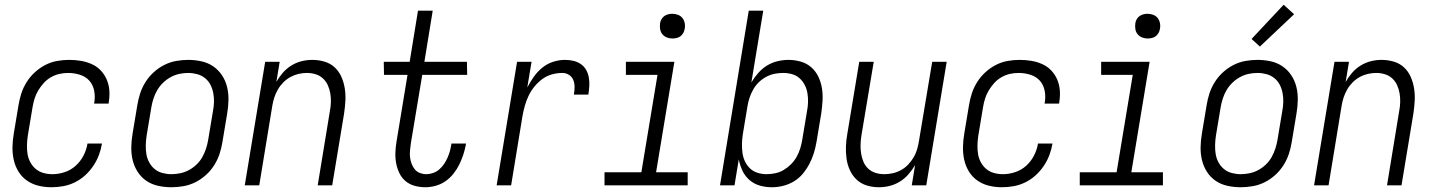

<svg xmlns="http://www.w3.org/2000/svg" viewBox="-20 -780 6040 808"><path d="M197 8Q168 8 141.5 1.5Q115 -5 93.5 -20Q72 -35 58 -57.5Q44 -80 38 -106.5Q32 -133 32.5 -161Q33 -189 38 -218L58 -338Q62 -363 70 -387.5Q78 -412 92.5 -435Q107 -458 127.5 -476.5Q148 -495 171.5 -507Q195 -519 220.5 -523.5Q246 -528 271 -528Q296 -528 320 -524Q344 -520 365.5 -510.5Q387 -501 403 -484.5Q419 -468 428.5 -446.5Q438 -425 440 -401Q442 -377 438 -352L437 -344H376L377 -350Q381 -375 376 -399.5Q371 -424 355.5 -441Q340 -458 316 -465.5Q292 -473 267 -473Q248 -473 230 -469Q212 -465 194.5 -455Q177 -445 164 -430.5Q151 -416 141 -399.5Q131 -383 125.5 -365Q120 -347 117 -329L97 -209Q94 -189 93.5 -169.5Q93 -150 96 -131.5Q99 -113 108 -96.5Q117 -80 131 -68.5Q145 -57 163 -52Q181 -47 201 -47Q226 -47 252 -55.5Q278 -64 298.5 -82.5Q319 -101 331.5 -125.5Q344 -150 348 -175V-176H409V-175Q405 -151 396 -127Q387 -103 372 -81Q357 -59 337.5 -41.5Q318 -24 294.5 -12.5Q271 -1 246 3.5Q221 8 197 8Z M701 8Q673 8 645.5 2Q618 -4 596 -19Q574 -34 559.5 -56.5Q545 -79 538.5 -105.5Q532 -132 532.5 -160.5Q533 -189 538 -218L558 -338Q562 -363 570 -387.5Q578 -412 592.5 -435Q607 -458 627.5 -476.5Q648 -495 672 -507Q696 -519 721.5 -523.5Q747 -528 772 -528Q800 -528 827.5 -522Q855 -516 877 -501Q899 -486 914 -463.5Q929 -441 935.5 -414.5Q942 -388 941.5 -359.5Q941 -331 936 -302L916 -182Q912 -157 904 -132.5Q896 -108 881.5 -85Q867 -62 846.5 -43.5Q826 -25 802 -13Q778 -1 752 3.5Q726 8 701 8ZM701 -47Q720 -47 739 -51Q758 -55 775.5 -64.5Q793 -74 807.5 -88Q822 -102 831.5 -119Q841 -136 847 -154.5Q853 -173 856 -191L876 -311Q880 -331 880.5 -350.5Q881 -370 877.5 -388.5Q874 -407 865.5 -423.5Q857 -440 842.5 -451.5Q828 -463 809.5 -468Q791 -473 772 -473Q753 -473 734.5 -469Q716 -465 698.5 -455.5Q681 -446 666.5 -432Q652 -418 642 -401Q632 -384 626 -365.5Q620 -347 617 -329L597 -209Q594 -189 593.5 -169.5Q593 -150 596 -131.5Q599 -113 608 -96.5Q617 -80 631 -68.5Q645 -57 663.5 -52Q682 -47 701 -47Z M1010 0 1096 -520H1157L1143 -435Q1154 -455 1170 -473.5Q1186 -492 1206.5 -504.5Q1227 -517 1249.5 -522.5Q1272 -528 1294 -528Q1321 -528 1346 -520.5Q1371 -513 1389 -496Q1407 -479 1417 -456Q1427 -433 1431 -407.5Q1435 -382 1433.5 -355.5Q1432 -329 1428 -302L1378 0H1317L1368 -311Q1372 -331 1372.5 -350Q1373 -369 1370 -387Q1367 -405 1359.5 -421.5Q1352 -438 1339 -450Q1326 -462 1308.5 -467.5Q1291 -473 1271 -473Q1254 -473 1236.5 -469Q1219 -465 1202.5 -456Q1186 -447 1172.5 -433.5Q1159 -420 1149.5 -403.5Q1140 -387 1134.5 -370Q1129 -353 1126 -335L1071 0Z M1770 8Q1747 8 1725 2Q1703 -4 1686.5 -18Q1670 -32 1660.5 -52Q1651 -72 1647 -94Q1643 -116 1644 -139.5Q1645 -163 1649 -186L1695 -465H1596L1595 -520H1704L1739 -735H1801L1766 -520H1945L1946 -465H1757L1709 -177Q1707 -162 1705.5 -147.5Q1704 -133 1705.5 -119Q1707 -105 1712 -91.5Q1717 -78 1725.5 -67.5Q1734 -57 1747 -52Q1760 -47 1774 -47Q1788 -47 1802.5 -52Q1817 -57 1828.5 -67Q1840 -77 1848.5 -89.5Q1857 -102 1863 -115.5Q1869 -129 1873 -143Q1877 -157 1879 -171L1880 -176H1941L1940 -169Q1936 -148 1929 -127Q1922 -106 1912 -86Q1902 -66 1887.5 -48Q1873 -30 1854 -17Q1835 -4 1813 2Q1791 8 1770 8Z M2070 0 2156 -520H2217L2199 -412Q2211 -435 2226.5 -457Q2242 -479 2262.5 -495.5Q2283 -512 2308 -520Q2333 -528 2357 -528Q2376 -528 2393 -524Q2410 -520 2424 -510.5Q2438 -501 2446.5 -486Q2455 -471 2458 -454Q2461 -437 2460 -419Q2459 -401 2456 -382H2395Q2398 -398 2398 -414Q2398 -430 2392.5 -443.5Q2387 -457 2374.5 -465Q2362 -473 2346 -473Q2325 -473 2303 -467Q2281 -461 2262.5 -447.5Q2244 -434 2229 -415.5Q2214 -397 2204.5 -377Q2195 -357 2189 -336Q2183 -315 2179 -293L2131 0Z M2874 0H2524V-55H2679L2747 -465H2614V-520H2818L2741 -55H2874ZM2810 -618Q2797 -618 2786 -622.5Q2775 -627 2767.5 -636Q2760 -645 2758 -657.5Q2756 -670 2758 -683Q2759 -691 2764 -699.5Q2769 -708 2776.5 -713Q2784 -718 2792.5 -720Q2801 -722 2809 -722Q2822 -722 2833.5 -717.5Q2845 -713 2852 -704Q2859 -695 2861.5 -682.5Q2864 -670 2861 -657Q2860 -649 2855 -640.5Q2850 -632 2843 -627Q2836 -622 2827 -620Q2818 -618 2810 -618Z M3229 8Q3202 8 3177.5 1Q3153 -6 3134 -22.5Q3115 -39 3104.5 -61.5Q3094 -84 3089 -109L3071 0H3010L3131 -735H3192L3142 -433Q3155 -455 3171.5 -473.5Q3188 -492 3208.5 -504.5Q3229 -517 3252.5 -522.5Q3276 -528 3298 -528Q3325 -528 3350.5 -520.5Q3376 -513 3394.5 -496.5Q3413 -480 3424 -457Q3435 -434 3439 -408.5Q3443 -383 3441.5 -356Q3440 -329 3436 -302L3416 -182Q3412 -159 3405 -136Q3398 -113 3386.5 -91Q3375 -69 3359 -49.5Q3343 -30 3321.5 -17Q3300 -4 3276 2Q3252 8 3229 8ZM3206 -47Q3224 -47 3243 -51Q3262 -55 3278.5 -65Q3295 -75 3309 -89Q3323 -103 3332.5 -120Q3342 -137 3347.5 -155Q3353 -173 3356 -191L3376 -311Q3380 -331 3380.5 -350Q3381 -369 3378 -387.5Q3375 -406 3366.5 -422.5Q3358 -439 3344.5 -451Q3331 -463 3313 -468Q3295 -473 3275 -473Q3258 -473 3240 -469.5Q3222 -466 3205 -457Q3188 -448 3174 -434.5Q3160 -421 3150.5 -404.5Q3141 -388 3135 -370.5Q3129 -353 3126 -335L3106 -215Q3103 -195 3102.5 -175.5Q3102 -156 3104.5 -137Q3107 -118 3115 -101Q3123 -84 3136 -71.5Q3149 -59 3167.5 -53Q3186 -47 3206 -47Z M3679 8Q3652 8 3627.5 0.5Q3603 -7 3585 -24Q3567 -41 3556.5 -64Q3546 -87 3542.5 -112.5Q3539 -138 3540 -164.5Q3541 -191 3546 -218L3596 -520H3657L3605 -209Q3602 -189 3601.5 -170Q3601 -151 3604 -133Q3607 -115 3614 -98.5Q3621 -82 3634 -70Q3647 -58 3664.5 -52.5Q3682 -47 3702 -47Q3719 -47 3737 -51Q3755 -55 3771.5 -64Q3788 -73 3801 -86.5Q3814 -100 3824 -116.5Q3834 -133 3839 -150Q3844 -167 3847 -185L3903 -520H3964L3878 0H3817L3831 -85Q3819 -65 3803 -46.5Q3787 -28 3766.5 -15.5Q3746 -3 3723.5 2.5Q3701 8 3679 8Z M4197 8Q4168 8 4141.5 1.5Q4115 -5 4093.5 -20Q4072 -35 4058 -57.5Q4044 -80 4038 -106.5Q4032 -133 4032.5 -161Q4033 -189 4038 -218L4058 -338Q4062 -363 4070 -387.5Q4078 -412 4092.5 -435Q4107 -458 4127.5 -476.5Q4148 -495 4171.5 -507Q4195 -519 4220.5 -523.5Q4246 -528 4271 -528Q4296 -528 4320 -524Q4344 -520 4365.5 -510.5Q4387 -501 4403 -484.5Q4419 -468 4428.5 -446.5Q4438 -425 4440 -401Q4442 -377 4438 -352L4437 -344H4376L4377 -350Q4381 -375 4376 -399.5Q4371 -424 4355.5 -441Q4340 -458 4316 -465.5Q4292 -473 4267 -473Q4248 -473 4230 -469Q4212 -465 4194.5 -455Q4177 -445 4164 -430.5Q4151 -416 4141 -399.5Q4131 -383 4125.5 -365Q4120 -347 4117 -329L4097 -209Q4094 -189 4093.5 -169.5Q4093 -150 4096 -131.5Q4099 -113 4108 -96.5Q4117 -80 4131 -68.5Q4145 -57 4163 -52Q4181 -47 4201 -47Q4226 -47 4252 -55.5Q4278 -64 4298.5 -82.5Q4319 -101 4331.5 -125.5Q4344 -150 4348 -175V-176H4409V-175Q4405 -151 4396 -127Q4387 -103 4372 -81Q4357 -59 4337.5 -41.5Q4318 -24 4294.5 -12.5Q4271 -1 4246 3.5Q4221 8 4197 8Z M4874 0H4524V-55H4679L4747 -465H4614V-520H4818L4741 -55H4874ZM4810 -618Q4797 -618 4786 -622.5Q4775 -627 4767.5 -636Q4760 -645 4758 -657.5Q4756 -670 4758 -683Q4759 -691 4764 -699.5Q4769 -708 4776.5 -713Q4784 -718 4792.5 -720Q4801 -722 4809 -722Q4822 -722 4833.5 -717.5Q4845 -713 4852 -704Q4859 -695 4861.5 -682.5Q4864 -670 4861 -657Q4860 -649 4855 -640.5Q4850 -632 4843 -627Q4836 -622 4827 -620Q4818 -618 4810 -618Z M5201 8Q5173 8 5145.5 2Q5118 -4 5096 -19Q5074 -34 5059.5 -56.5Q5045 -79 5038.5 -105.5Q5032 -132 5032.5 -160.5Q5033 -189 5038 -218L5058 -338Q5062 -363 5070 -387.5Q5078 -412 5092.5 -435Q5107 -458 5127.5 -476.5Q5148 -495 5172 -507Q5196 -519 5221.5 -523.5Q5247 -528 5272 -528Q5300 -528 5327.5 -522Q5355 -516 5377 -501Q5399 -486 5414 -463.5Q5429 -441 5435.5 -414.5Q5442 -388 5441.5 -359.5Q5441 -331 5436 -302L5416 -182Q5412 -157 5404 -132.5Q5396 -108 5381.5 -85Q5367 -62 5346.5 -43.5Q5326 -25 5302 -13Q5278 -1 5252 3.5Q5226 8 5201 8ZM5201 -47Q5220 -47 5239 -51Q5258 -55 5275.5 -64.5Q5293 -74 5307.5 -88Q5322 -102 5331.5 -119Q5341 -136 5347 -154.5Q5353 -173 5356 -191L5376 -311Q5380 -331 5380.5 -350.5Q5381 -370 5377.5 -388.5Q5374 -407 5365.5 -423.5Q5357 -440 5342.5 -451.5Q5328 -463 5309.5 -468Q5291 -473 5272 -473Q5253 -473 5234.5 -469Q5216 -465 5198.5 -455.5Q5181 -446 5166.5 -432Q5152 -418 5142 -401Q5132 -384 5126 -365.5Q5120 -347 5117 -329L5097 -209Q5094 -189 5093.5 -169.5Q5093 -150 5096 -131.5Q5099 -113 5108 -96.5Q5117 -80 5131 -68.5Q5145 -57 5163.5 -52Q5182 -47 5201 -47ZM5282 -584 5247 -616 5382 -760 5426 -720Z M5510 0 5596 -520H5657L5643 -435Q5654 -455 5670 -473.5Q5686 -492 5706.5 -504.5Q5727 -517 5749.5 -522.5Q5772 -528 5794 -528Q5821 -528 5846 -520.5Q5871 -513 5889 -496Q5907 -479 5917 -456Q5927 -433 5931 -407.5Q5935 -382 5933.5 -355.5Q5932 -329 5928 -302L5878 0H5817L5868 -311Q5872 -331 5872.5 -350Q5873 -369 5870 -387Q5867 -405 5859.5 -421.5Q5852 -438 5839 -450Q5826 -462 5808.5 -467.5Q5791 -473 5771 -473Q5754 -473 5736.5 -469Q5719 -465 5702.5 -456Q5686 -447 5672.5 -433.5Q5659 -420 5649.5 -403.5Q5640 -387 5634.5 -370Q5629 -353 5626 -335L5571 0Z"/></svg>

Font: Iosevka Term Curly Lt Obl
Style: Regular
Weight: 300
Italic angle: -9°
Designer: Belleve Invis
Foundry: Belleve Invis
Version: Version 32.3.0